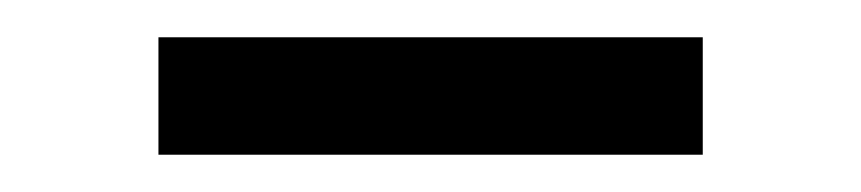

<svg xmlns="http://www.w3.org/2000/svg" viewBox="-20 -324 462 103"><path d="M357 -241V-304H65V-241Z"/></svg>

Font: Raleway Reg
Style: Regular
Weight: 400
Designer: Matt McInerney, Pablo Impallari, Rodrigo Fuenzalida
Foundry: Matt McInerney, Pablo Impallari, Rodrigo Fuenzalida
Version: Version 3.00 July 28, 2015